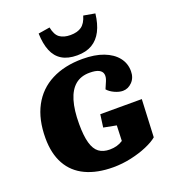

<svg xmlns="http://www.w3.org/2000/svg" viewBox="-173 -1107 1107 1247"><g transform="rotate(-20 380.5 -483.5)"><path d="M719 -339 707 -79Q680 -56 630 -34.5Q580 -13 518.5 0.5Q457 14 395 14Q284 14 205 -23Q126 -60 85 -133.5Q44 -207 44 -314Q44 -443 92 -533Q140 -623 230.5 -669.5Q321 -716 445 -716Q530 -716 590 -693Q650 -670 682.5 -629Q715 -588 715 -534Q715 -488 687 -459.5Q659 -431 623 -431Q597 -431 566.5 -445Q536 -459 519 -479L540 -528Q551 -554 547 -574Q543 -594 521.5 -605Q500 -616 458 -616Q398 -616 359 -583.5Q320 -551 300.5 -486.5Q281 -422 281 -326Q281 -244 295 -194.5Q309 -145 338 -123.5Q367 -102 413 -102Q439 -102 462 -108.5Q485 -115 504 -128L508 -234L420 -251L432 -339ZM315 -981Q325 -928 353 -908Q381 -888 427 -888Q474 -888 503 -908Q532 -928 547 -979L626 -965Q618 -895 593.5 -847Q569 -799 527 -774Q485 -749 423 -749Q359 -749 318 -774Q277 -799 257 -848Q237 -897 235 -968Z"/></g></svg>

Font: Literata Black
Style: Italic
Weight: 900
Italic angle: -2°
Designer: Latin by Veronika Burian and Jose Scaglione. Greek by Irene Vlachou. Cyrillic by Vera Evstafieva
Foundry: TypeTogether
Version: Version 3.002